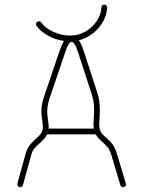

<svg xmlns="http://www.w3.org/2000/svg" viewBox="-20 -795 610 818"><path d="M65.9 2.4Q60.1 2.4 56.4 -2.7Q52.7 -7.8 54.2 -13.2L89.8 -142.6Q93.8 -157.2 101.3 -168.7Q108.9 -180.2 115 -186.5Q121.1 -192.9 135.3 -206.1Q145.5 -214.8 151.6 -222.2Q157.7 -229.5 160.2 -237.8Q162.6 -245.1 162.6 -254.9Q162.6 -260.7 160.6 -277.3L159.2 -288.1Q156.2 -306.6 156.2 -320.3Q156.2 -349.1 167.5 -382.8L234.4 -580.1Q243.7 -606.9 252.4 -620.6Q216.8 -625.5 186.3 -642.1Q155.8 -658.7 135.7 -684.6Q133.3 -688 133.3 -691.9Q133.3 -697.3 137 -700.7Q140.6 -704.1 145.5 -704.1Q151.9 -704.1 155.3 -699.2Q174.8 -673.8 208.5 -658.7Q242.2 -643.6 277.8 -643.6Q298.3 -643.6 314.9 -648.4Q341.8 -656.2 363.8 -674.3Q385.7 -692.4 398.4 -716.1Q411.1 -739.7 412.1 -763.7Q412.1 -768.6 415.8 -772Q419.4 -775.4 424.3 -775.4Q429.7 -775.4 433.1 -771.5Q436.5 -767.6 436.5 -762.7Q435.5 -733.9 420.4 -705.6Q405.3 -677.2 379.4 -655.8Q353.5 -634.3 321.8 -625L315.9 -623.5Q326.7 -608.9 337.9 -574.2L395.5 -397Q405.3 -366.7 405.3 -328.6Q405.3 -313.5 404.8 -306.6Q402.8 -277.3 402.8 -267.1Q402.8 -251.5 405.8 -242.2Q409.2 -231.4 414.6 -225.3Q419.9 -219.2 433.6 -207Q448.7 -194.3 459.5 -179.9Q470.2 -165.5 477.5 -142.1L516.1 -13.2Q518.1 -7.3 514.4 -2.4Q510.7 2.4 504.4 2.4Q500.5 2.4 497.1 0Q493.7 -2.4 492.7 -6.3L454.1 -135.3Q448.2 -154.8 439.9 -165.8Q431.6 -176.8 418 -188.5Q404.8 -200.2 398.7 -206.5Q392.6 -212.9 387.7 -222.7H180.7Q176.3 -212.9 169.4 -205.1Q162.6 -197.3 151.9 -187.5Q135.3 -172.9 126.5 -162.6Q117.7 -152.3 113.3 -135.7L77.6 -6.3Q76.7 -2.4 73.5 0Q70.3 2.4 65.9 2.4ZM187 -247.1H379.9Q378.4 -257.3 378.4 -267.6Q378.4 -275.4 379.4 -291Q380.4 -301.8 380.4 -307.6Q380.9 -314.9 380.9 -329.1Q380.9 -360.8 372.1 -389.2L314.5 -566.4Q305.7 -593.8 298.6 -605.2Q291.5 -616.7 285.2 -616.7Q278.8 -616.7 272.7 -607.2Q266.6 -597.7 257.8 -572.3L190.9 -375Q181.2 -345.7 181.2 -320.3Q181.2 -306.6 183.6 -291Q185.1 -279.8 186.5 -268.3Q188 -256.8 187 -247.1Z"/></svg>

Font: Velvelyne Light
Style: Regular
Weight: 200
Designer: Manon Van der Borght et Mariel Nils
Foundry: Velvetyne
Version: Version 1.070